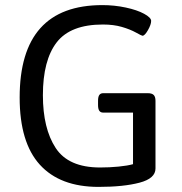

<svg xmlns="http://www.w3.org/2000/svg" viewBox="-20 -726 712 752"><path d="M589 -331V-66Q589 -27 526.5 -10.5Q464 6 366 6Q215 6 136 -81Q57 -168 57 -344Q57 -706 381 -706Q428 -706 472.5 -696.5Q517 -687 544.5 -672Q572 -657 572 -644Q572 -630 559.5 -608Q547 -586 538 -586Q535 -586 512.5 -598.5Q490 -611 457.5 -620.5Q425 -630 383 -630Q256 -630 202 -560Q148 -490 148 -353Q148 -223 198 -146.5Q248 -70 372 -70Q409 -70 444.5 -73.5Q480 -77 501 -83V-285H384Q374 -285 369 -292Q364 -299 364 -315V-331Q364 -347 369 -354Q374 -361 384 -361H559Q575 -361 582 -354Q589 -347 589 -331Z"/></svg>

Font: Asap-Regular
Style: Regular
Weight: 400
Designer: Pablo Cosgaya
Foundry: Omnibus-Type
Version: Version 2.000; ttfautohint (v1.8)